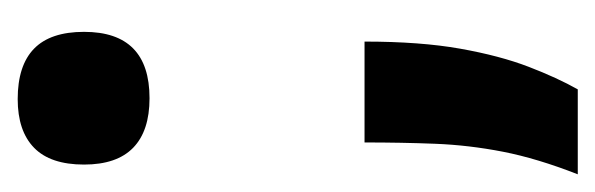

<svg xmlns="http://www.w3.org/2000/svg" viewBox="-255 -293 673 217"><g transform="rotate(-90 81.5 -184.5)"><path d="M-7 132Q11 86 18.5 47.5Q26 9 27.5 -29Q29 -67 29 -109H143Q143 -46 135 -1Q127 44 114.5 76.5Q102 109 89 132ZM79 -352Q42 -352 23 -370.5Q4 -389 4 -426Q4 -464 23 -482.5Q42 -501 78 -501Q116 -501 135 -482.5Q154 -464 154 -426Q154 -352 79 -352Z"/></g></svg>

Font: Bricolage Grotesque SemiCondensed SemiBold
Style: Regular
Weight: 600
Width: 4
Designer: Mathieu Triay
Foundry: Atelier Triay
Version: Version 1.001;gftools[0.9.33.dev8+g029e19f]